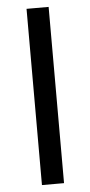

<svg xmlns="http://www.w3.org/2000/svg" viewBox="-54 -782 383 814"><g transform="rotate(-5 137.5 -375.0)"><path d="M91 -750H185V0H91Z"/></g></svg>

Font: Unbounded Light
Style: Regular
Weight: 300
Designer: Luke Prowse, Jean-Baptiste Morizot, Fátima Lázaro, Florian Runge
Foundry: NaN
Version: Version 1.700